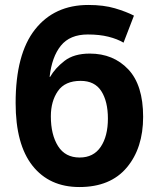

<svg xmlns="http://www.w3.org/2000/svg" viewBox="-20 -744 640 774"><path d="M557 -273Q557 -401 497 -464.5Q437 -528 342 -528Q278 -528 240 -498.5Q202 -469 182 -434H180Q189 -515 225.5 -560Q262 -605 334 -605Q381 -605 417 -596Q453 -587 478 -572L520 -681Q489 -697 443.5 -710.5Q398 -724 336 -724Q199 -724 121 -625Q43 -526 43 -329Q43 -162 111 -76Q179 10 300 10Q425 10 491 -68.5Q557 -147 557 -273ZM185 -275Q185 -336 213.5 -377Q242 -418 305 -418Q362 -418 388.5 -376.5Q415 -335 415 -266Q415 -195 386 -152Q357 -109 301 -109Q243 -109 214 -155Q185 -201 185 -275Z"/></svg>

Font: Noto Sans Mono UI
Style: Bold
Weight: 700
Designer: Monotype Design team
Foundry: Monotype Imaging Inc.
Version: 1.000